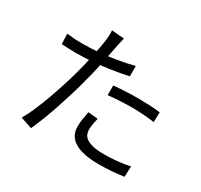

<svg xmlns="http://www.w3.org/2000/svg" viewBox="-168 -1017 1336 1274"><g transform="rotate(30 500.0 -379.5)"><path d="M443 -787Q438 -770 433 -746Q428 -722 425 -707Q418 -671 408.5 -623.5Q399 -576 387.5 -524Q376 -472 362 -422Q349 -369 330 -306.5Q311 -244 290 -181Q269 -118 247 -62Q225 -6 206 36L118 6Q141 -33 164.5 -87.5Q188 -142 210.5 -204Q233 -266 252.5 -327.5Q272 -389 286 -441Q296 -476 305 -515Q314 -554 322 -591.5Q330 -629 335.5 -660.5Q341 -692 344 -712Q347 -733 348 -756Q349 -779 347 -795ZM221 -620Q277 -620 341.5 -625.5Q406 -631 473 -642Q540 -653 602 -669V-590Q540 -576 472 -566Q404 -556 338.5 -550.5Q273 -545 220 -545Q187 -545 159 -546.5Q131 -548 104 -549L101 -627Q137 -623 165.5 -621.5Q194 -620 221 -620ZM537 -482Q577 -486 624.5 -488.5Q672 -491 720 -491Q764 -491 808.5 -489Q853 -487 893 -482L891 -406Q853 -411 810 -414.5Q767 -418 723 -418Q676 -418 629.5 -415.5Q583 -413 537 -408ZM558 -239Q552 -215 548 -192Q544 -169 544 -149Q544 -131 550.5 -114.5Q557 -98 575 -85Q593 -72 626.5 -64Q660 -56 713 -56Q762 -56 812 -61Q862 -66 908 -76L905 5Q865 11 816 15Q767 19 712 19Q594 19 531 -17.5Q468 -54 468 -128Q468 -157 472.5 -186Q477 -215 483 -246Z"/></g></svg>

Font: Noto Sans JP Thin
Style: Regular
Weight: 400
Version: Version 2.004-H2;hotconv 1.0.118;makeotfexe 2.5.65603